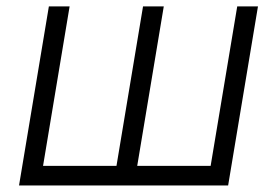

<svg xmlns="http://www.w3.org/2000/svg" viewBox="-20 -565 845 585"><path d="M128.9 -545.5H192.1L111.2 -59.7H334.9L415.8 -545.5H479L398.1 -59.7H621.8L702.8 -545.5H766L675.1 0H38Z"/></svg>

Font: Inter P Light
Style: Italic
Weight: 300
Italic angle: 9.39999°
Designer: Rasmus Andersson
Foundry: rsms
Version: Version 3.018;git-588b23468